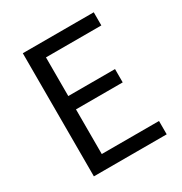

<svg xmlns="http://www.w3.org/2000/svg" viewBox="-156 -771 839 886"><g transform="rotate(-30 263.5 -328.0)"><path d="M90 0V-656H468V-586H173V-380H422V-309H173V-71H478V0Z"/></g></svg>

Font: Source Sans Pro
Style: Regular
Weight: 400
Designer: Paul D. Hunt
Foundry: Adobe Systems Incorporated
Version: Version 2.021;PS 2.000;hotconv 1.0.86;makeotf.lib2.5.63406